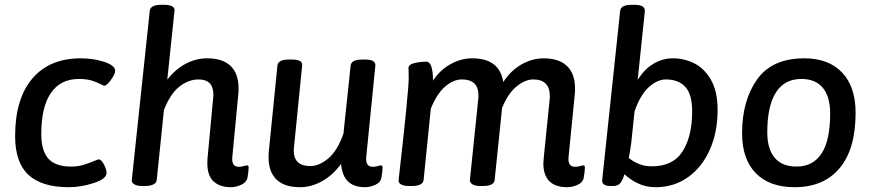

<svg xmlns="http://www.w3.org/2000/svg" viewBox="-20 -773 3633 800"><path d="M43 -206Q43 -361 114.5 -445.5Q186 -530 317 -530Q370 -530 415 -515Q460 -500 460 -478Q460 -465 442.5 -440.5Q425 -416 415 -416Q411 -416 402 -421Q383 -431 361.5 -437.5Q340 -444 309 -444Q232 -444 192 -385.5Q152 -327 152 -215Q152 -145 181.5 -112Q211 -79 276 -79Q305 -79 328 -86Q351 -93 377 -104Q382 -106 385.5 -107.5Q389 -109 391 -109Q402 -109 413 -88Q424 -67 424 -52Q424 -28 371 -10.5Q318 7 266 7Q154 7 98.5 -44.5Q43 -96 43 -206Z M844 -92Q844 -108 845 -117L868 -363Q869 -369 869 -379Q869 -442 807 -442Q766 -442 727.5 -412Q689 -382 663 -314L633 -23Q632 -11 619 -4.5Q606 2 584 2H573Q551 2 539.5 -5Q528 -12 529 -22L604 -728Q607 -753 652 -753H663Q686 -753 697.5 -746.5Q709 -740 707 -728L677 -441Q711 -485 754 -507.5Q797 -530 843 -530Q908 -530 941 -498Q974 -466 974 -405Q974 -389 973 -381L948 -119Q944 -78 975 -78Q986 -78 996 -81Q1006 -84 1009 -84Q1016 -84 1016 -75Q1016 -58 1011 -32Q1007 -13 985 -3Q963 7 942 7Q896 7 870 -17Q844 -41 844 -92Z M1574 -75Q1574 -58 1569 -32Q1566 -13 1544 -3Q1522 7 1501 7Q1456 7 1431 -16Q1406 -39 1401 -90Q1367 -43 1322 -18Q1277 7 1230 7Q1165 7 1132 -25Q1099 -57 1099 -118Q1099 -134 1100 -142L1136 -500Q1139 -525 1184 -525H1196Q1242 -525 1239 -500L1205 -160Q1204 -155 1204 -146Q1204 -81 1273 -81Q1310 -81 1348 -113Q1386 -145 1411 -216L1441 -500Q1444 -525 1489 -525H1500Q1546 -525 1544 -500L1506 -119Q1502 -78 1533 -78Q1544 -78 1554 -81Q1564 -84 1567 -84Q1574 -84 1574 -75Z M2417 -75Q2417 -58 2412 -32Q2409 -13 2387 -3Q2365 7 2344 7Q2244 7 2244 -93Q2244 -100 2246 -120L2270 -356Q2271 -362 2271 -372Q2271 -442 2202 -442Q2168 -442 2132 -412.5Q2096 -383 2072 -323L2041 -23Q2040 -11 2027.5 -4.5Q2015 2 1993 2H1982Q1960 2 1948.5 -5Q1937 -12 1938 -24L1973 -363Q1980 -442 1904 -442Q1870 -442 1835.5 -413Q1801 -384 1775 -320L1745 -23Q1742 2 1696 2H1685Q1662 2 1650.5 -5Q1639 -12 1641 -24Q1683 -394 1683 -448Q1683 -466 1682.5 -475Q1682 -484 1682 -489Q1682 -504 1706 -510Q1730 -516 1756 -516Q1771 -516 1777.5 -494.5Q1784 -473 1784 -445V-437Q1813 -481 1857 -505.5Q1901 -530 1947 -530Q2062 -530 2077 -431Q2107 -478 2152 -504Q2197 -530 2245 -530Q2309 -530 2342.5 -498Q2376 -466 2376 -404Q2376 -389 2375 -381L2349 -119Q2345 -78 2376 -78Q2387 -78 2397 -81Q2407 -84 2411 -84Q2417 -84 2417 -75Z M2582 -47Q2575 -23 2565 -10.5Q2555 2 2534 2H2524Q2488 2 2489 -22L2564 -728Q2567 -753 2612 -753H2624Q2667 -753 2667 -728L2637 -440Q2665 -485 2703 -507.5Q2741 -530 2784 -530Q2831 -530 2873 -509Q2915 -488 2942.5 -440Q2970 -392 2970 -315Q2970 -222 2937.5 -149Q2905 -76 2846.5 -34.5Q2788 7 2712 7Q2671 7 2638 -9Q2605 -25 2582 -47ZM2864 -308Q2864 -380 2835.5 -411Q2807 -442 2754 -442Q2719 -442 2683.5 -410Q2648 -378 2624 -309L2610 -176Q2604 -134 2600 -115Q2616 -101 2640.5 -90.5Q2665 -80 2696 -80Q2785 -80 2824.5 -143Q2864 -206 2864 -308Z M3072 -218Q3072 -354 3134.5 -442Q3197 -530 3331 -530Q3433 -530 3489 -470.5Q3545 -411 3545 -303Q3545 -152 3478.5 -72.5Q3412 7 3291 7Q3186 7 3129 -51.5Q3072 -110 3072 -218ZM3439 -300Q3439 -370 3408.5 -407Q3378 -444 3319 -444Q3248 -444 3212.5 -387Q3177 -330 3177 -222Q3177 -152 3208 -115.5Q3239 -79 3298 -79Q3439 -79 3439 -300Z"/></svg>

Font: Asap-MediumItalic
Style: Italic
Weight: 500
Italic angle: -6°
Designer: Pablo Cosgaya
Foundry: Omnibus-Type
Version: Version 2.000; ttfautohint (v1.8)